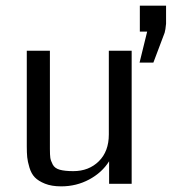

<svg xmlns="http://www.w3.org/2000/svg" viewBox="-20 -652 624 681"><path d="M75 -133V-472H157V-124Q157 -102 158.5 -92Q160 -82 167 -68.5Q174 -55 192 -50Q210 -45 240 -45Q295 -45 330.5 -80Q366 -115 366 -175V-472H447V0H367V-80Q342 -40 296.5 -15.5Q251 9 197 9Q163 9 139.5 -0.5Q116 -10 103.5 -23Q91 -36 84.5 -57.5Q78 -79 76.5 -94.5Q75 -110 75 -133ZM476 -540V-632H569V-568Q567 -546 564 -536Q542 -477 524 -430H475L502 -540Z"/></svg>

Font: Coval
Style: Light
Weight: 300
Foundry: Context Ltd
Version: Version 001.000